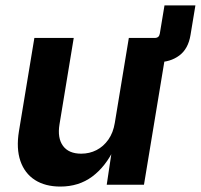

<svg xmlns="http://www.w3.org/2000/svg" viewBox="-20 -687 747 714"><path d="M504 -455.7 519 -545.9H555.6Q571.7 -545.9 574.3 -562L591.7 -667H706.7L688.5 -557.1Q680.1 -505.3 646.7 -480.5Q613.3 -455.7 565.5 -455.7ZM204.4 6.8Q148.2 6.8 109.9 -17.7Q71.7 -42.3 55.8 -88.5Q40 -134.6 50.4 -198.7L107.8 -545.9H254.2L201.2 -224.2Q193 -173.6 214.3 -144.5Q235.5 -115.5 282 -115.5Q312.9 -115.5 339 -128.9Q365 -142.3 383 -167.9Q401 -193.5 406.9 -229.8L459.1 -545.9H605.7L515.4 0H376.9L397.3 -136.3H405.8Q373 -67.5 322.9 -30.3Q272.9 6.8 204.4 6.8Z"/></svg>

Font: Inter
Style: Italic
Weight: 400
Italic angle: -9.3988°
Designer: Rasmus Andersson
Foundry: rsms
Version: Version 4.001;git-66647c0bb